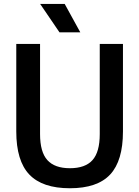

<svg xmlns="http://www.w3.org/2000/svg" viewBox="-20 -968 724 997"><path d="M343 9.5Q200 9.5 132.2 -61.8Q64.5 -133 64.5 -285.5V-740H188V-272Q188 -178.5 226 -136.5Q264 -94.5 343 -94.5Q422.5 -94.5 460.2 -136.5Q498 -178.5 498 -272V-740H618.5V-285.5Q618.5 -133 552 -61.8Q485.5 9.5 343 9.5ZM289 -800 188.5 -947.5H316L397 -800Z"/></svg>

Font: Encode Sans Semi Condensed SemiBold
Style: Regular
Weight: 600
Width: 4
Designer: Multiple Designers
Foundry: Impallari Type
Version: Version 3.000; ttfautohint (v1.8.3) -l 8 -r 50 -G 200 -x 14 